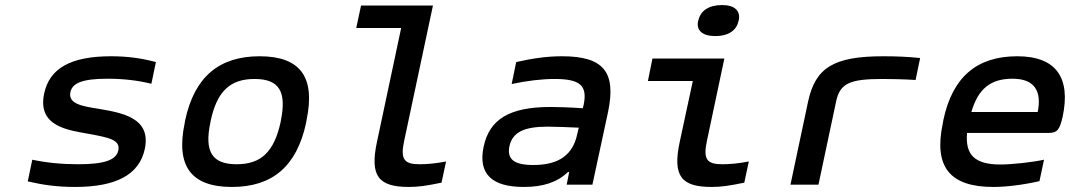

<svg xmlns="http://www.w3.org/2000/svg" viewBox="-20 -732 4241 761"><path d="M334 -201C410 -187 458 -178 449 -136C441 -98 395 -81 290 -81C225 -81 164 -87 108 -99L90 -13C150 1 207 9 277 9C438 9 532 -38 554 -142C580 -266 463 -285 369 -301C307 -311 249 -320 259 -367C267 -402 304 -420 407 -420C469 -420 528 -413 580 -400L598 -486C542 -501 486 -509 420 -509C262 -509 176 -462 155 -361C127 -229 253 -216 334 -201Z M714 -256 712 -244C676 -73 738 9 899 9C1060 9 1156 -73 1193 -244L1195 -256C1231 -427 1170 -509 1009 -509C848 -509 751 -427 714 -256ZM814 -247 815 -253C840 -370 892 -419 989 -419C1086 -419 1117 -370 1093 -253L1092 -247C1066 -130 1015 -81 918 -81C821 -81 789 -130 814 -247Z M1643 -81C1582 -81 1566 -100 1582 -174L1696 -710H1411L1392 -621H1570L1474 -169C1445 -33 1481 9 1601 9C1639 9 1672 4 1730 -8L1748 -92C1707 -84 1673 -81 1643 -81Z M2208 -509C2148 -509 2092 -501 2026 -486L2008 -399C2069 -412 2128 -419 2178 -419C2278 -419 2310 -394 2293 -315L2290 -303C2230 -307 2186 -308 2162 -308C1999 -308 1920 -259 1897 -151C1874 -43 1929 9 2056 9C2132 9 2188 -9 2231 -50H2236L2226 0H2328L2390 -288C2423 -446 2373 -509 2208 -509ZM1999 -152C2011 -207 2055 -230 2151 -230C2179 -230 2230 -228 2274 -226L2268 -201C2251 -119 2196 -78 2094 -78C2017 -78 1989 -101 1999 -152Z M2843 -81C2782 -81 2766 -100 2782 -174L2851 -500H2566L2548 -411H2726L2674 -169C2645 -33 2681 9 2801 9C2839 9 2872 4 2930 -8L2948 -92C2907 -84 2873 -81 2843 -81ZM2747 -649C2739 -612 2763 -589 2816 -589C2867 -589 2900 -612 2907 -649L2908 -651C2916 -689 2892 -712 2842 -712C2789 -712 2756 -689 2748 -651Z M3477 -419C3509 -419 3564 -418 3609 -415L3627 -502C3580 -507 3532 -509 3481 -509C3283 -509 3212 -463 3183 -330L3113 0H3224L3294 -330C3309 -401 3347 -419 3477 -419Z M4192 -270C4224 -422 4168 -509 4012 -509C3852 -509 3755 -427 3719 -256L3717 -244C3680 -71 3744 9 3917 9C3968 9 4034 1 4100 -14L4118 -99C4072 -89 3992 -80 3945 -80C3845 -80 3805 -117 3813 -205H4135C4171 -205 4180 -218 4192 -270ZM3830 -288C3857 -380 3906 -420 3993 -420C4079 -420 4110 -373 4093 -288Z"/></svg>

Font: LT Wave Mono Medium
Style: Italic
Weight: 500
Designer: Daniel Lyons
Version: Version 2.5 (Glyphs App)